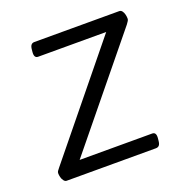

<svg xmlns="http://www.w3.org/2000/svg" viewBox="-100 -616 690 710"><g transform="rotate(-20 244.5 -261.5)"><path d="M45 0Q39 0 34 -6.5Q29 -13 27 -21.5Q25 -30 25 -36Q25 -41 27.5 -45Q30 -49 36 -56L395 -497L406 -467H103Q87 -467 89 -490L90 -500Q91 -512 95.5 -517.5Q100 -523 108 -523H442Q449 -523 453.5 -517Q458 -511 460 -502.5Q462 -494 462 -487Q462 -482 459.5 -478Q457 -474 452 -467L92 -26L81 -56H402Q418 -56 416 -33L415 -23Q414 -11 409.5 -5.5Q405 0 396 0Z"/></g></svg>

Font: Asap Light
Style: Italic
Weight: 300
Italic angle: -6°
Designer: Pablo Cosgaya
Foundry: Omnibus-Type
Version: Version 3.001